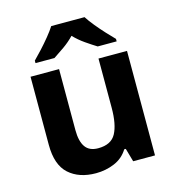

<svg xmlns="http://www.w3.org/2000/svg" viewBox="-114 -862 884 969"><g transform="rotate(-15 328.5 -378.0)"><path d="M579 -546V0H465L445 -70H437Q411 -28 365.5 -9Q320 10 269 10Q181 10 128 -37.5Q75 -85 75 -190V-546H224V-227Q224 -169 245 -139Q266 -109 312 -109Q380 -109 405 -155.5Q430 -202 430 -289V-546ZM416 -766Q430 -744 452.5 -716.5Q475 -689 499 -663Q523 -637 541 -619V-606H442Q416 -622 385 -643.5Q354 -665 328 -692Q302 -665 272 -644Q242 -623 216 -606H117V-619Q136 -638 159.5 -663.5Q183 -689 205.5 -716.5Q228 -744 242 -766Z"/></g></svg>

Font: Noto Sans Adlam Unjoined
Style: Regular
Weight: 400
Designer: Mark Jamra, Neil Patel
Foundry: JamraPatel LLC
Version: Version 3.001